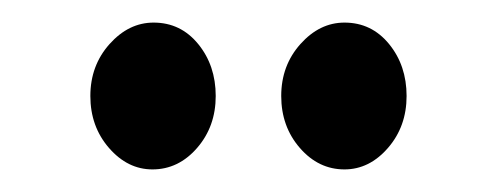

<svg xmlns="http://www.w3.org/2000/svg" viewBox="-20 -757 440 170"><path d="M285 -607Q262 -607 245.5 -626Q229 -645 229 -672Q229 -699 246 -718Q263 -737 285 -737Q309 -737 324.5 -718Q340 -699 340 -672Q340 -645 323.5 -626Q307 -607 285 -607ZM115 -607Q93 -607 76.5 -626Q60 -645 60 -672Q60 -699 77 -718Q94 -737 116 -737Q140 -737 155.5 -718Q171 -699 171 -672Q171 -645 154.5 -626Q138 -607 115 -607Z"/></svg>

Font: Lora Medium
Style: Regular
Weight: 500
Designer: Olga Karpushina, Alexei Vanyashin (Cyrillic)
Foundry: Cyreal
Version: Version 3.004